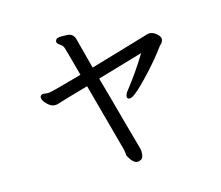

<svg xmlns="http://www.w3.org/2000/svg" viewBox="-108 -844 1215 1055"><g transform="rotate(-15 500.0 -316.0)"><path d="M325 -703 355 -702Q377 -701 387.5 -689Q398 -677 400 -664Q402 -654 445 -493Q481 -503 624.5 -545.5Q768 -588 778 -591Q788 -594 795 -594Q815 -594 834 -577.5Q853 -561 853 -547Q853 -540 850 -535L845 -525Q841 -521 837 -517Q833 -514 830 -509Q790 -454 732 -391Q667 -320 632 -293Q610 -276 598 -276Q591 -276 587.5 -280Q584 -284 584 -290Q584 -304 602 -326Q662 -401 723 -501L464 -425Q479 -372 495 -314Q511 -256 526 -200.5Q541 -145 553.5 -100Q566 -55 574 -27Q582 1 583 6Q585 16 585 24Q585 55 573.5 63Q562 71 552 71Q537 71 525.5 60Q514 49 508 37.5Q502 26 499 22Q498 16 497.5 7Q497 -2 495 -11L389 -402Q328 -385 281 -371Q249 -362 231 -356Q213 -350 206.5 -348.5Q200 -347 192 -347Q177 -347 162 -357.5Q147 -368 137 -382Q127 -396 127 -406.5Q127 -417 135 -421Q141 -426 160 -422Q167 -421 173 -421H174Q183 -423 191 -424Q211 -428 259.5 -441.5Q308 -455 370 -472Q328 -628 326 -632Q322 -647 313 -654Q304 -661 298 -666Q288 -673 288 -682Q288 -686 290 -689Q293 -698 302.5 -700.5Q312 -703 325 -703Z"/></g></svg>

Font: Moon Stars Kai
Style: Bold
Weight: 700
Designer: GuiWonder
Version: Version 1.101